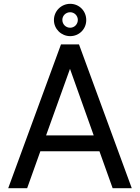

<svg xmlns="http://www.w3.org/2000/svg" viewBox="-20 -984 732 1004"><path d="M569 0H669L393 -752H299L23 0H122L191 -193H500ZM221 -276 346 -624 470 -276ZM262 -879C262 -832 301 -795 347 -795C394 -795 431 -832 431 -879C431 -927 394 -964 347 -964C301 -964 262 -927 262 -879ZM306 -880C306 -902 324 -920 347 -920C369 -920 387 -902 387 -880C387 -857 369 -839 347 -839C324 -839 306 -857 306 -880Z"/></svg>

Font: Hibana 45 SubMedium
Style: Regular
Weight: 500
Width: 6
Designer: pygmalion
Foundry: ybstudio
Version: Version 2021.007;FEAKit 1.0